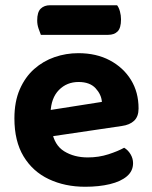

<svg xmlns="http://www.w3.org/2000/svg" viewBox="-20 -698 582 733"><path d="M127 -170 121 -270 369 -309Q367 -337 345 -361Q323 -385 280 -385Q235 -385 205 -354.5Q175 -324 173 -268L178 -199Q187 -144 225 -120.5Q263 -97 315 -97Q357 -97 394 -109Q431 -121 454 -134Q469 -125 478.5 -109Q488 -93 488 -75Q488 -45 464.5 -25Q441 -5 399.5 5Q358 15 305 15Q228 15 166.5 -14Q105 -43 70 -101Q35 -159 35 -246Q35 -310 55.5 -357Q76 -404 110.5 -434.5Q145 -465 188.5 -480Q232 -495 279 -495Q348 -495 399.5 -467.5Q451 -440 480 -393Q509 -346 509 -284Q509 -253 492 -237Q475 -221 445 -217ZM393 -565H136Q132 -575 127 -589.5Q122 -604 122 -620Q122 -652 135.5 -665Q149 -678 171 -678H427Q434 -669 438 -654Q442 -639 442 -624Q442 -591 429 -578Q416 -565 393 -565Z"/></svg>

Font: Baloo Bhaijaan 2
Style: Bold
Weight: 700
Designer: Sanskriti Dholi, Noopur Datye and Ek Type
Foundry: Ek Type
Version: Version 1.701